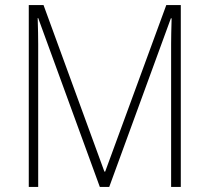

<svg xmlns="http://www.w3.org/2000/svg" viewBox="-20 -734 823 754"><path d="M372 0 130 -663H128Q129 -629 129.5 -605.5Q130 -582 130 -560V0H93V-714H151L390 -60H393L633 -714H690V0H652V-562Q652 -580 652.5 -604Q653 -628 654 -662H651L409 0Z"/></svg>

Font: Noto Sans Armenian SemiCondensed ExtraLight
Style: Regular
Weight: 200
Width: 4
Designer: Monotype Design Team
Foundry: Monotype Imaging Inc.
Version: Version 2.008; ttfautohint (v1.8.4.7-5d5b)